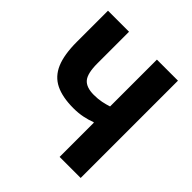

<svg xmlns="http://www.w3.org/2000/svg" viewBox="-187 -836 974 974"><g transform="rotate(45 300.0 -349.0)"><path d="M388 -246H383Q361 -237 330 -230.5Q299 -224 263 -224Q184 -224 134 -248.5Q84 -273 60.5 -328Q37 -383 37 -475V-698H188V-471Q188 -399 211 -372Q234 -345 288 -345Q318 -345 342.5 -350Q367 -355 388 -362V-698H539V0H388Z"/></g></svg>

Font: Lilex
Style: Regular
Weight: 400
Monospace: yes
Designer: Mike Abbink, Paul van der Laan, Pieter van Rosmalen, Mikhael Khrustik
Foundry: Mikhael Khrustik
Version: Version 2.510